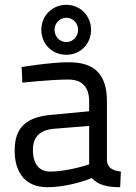

<svg xmlns="http://www.w3.org/2000/svg" viewBox="-20 -769 565 799"><path d="M425 -347C425 -460 373 -510 267 -510C190 -510 70 -490 70 -490L73 -425C73 -425 191 -438 264 -438C319 -438 351 -410 351 -347V-306L193 -291C90 -282 41 -239 41 -143C41 -45 90 10 177 10C272 10 362 -28 362 -28C388 -1 420 10 480 10L483 -55C451 -59 427 -69 425 -101ZM351 -245V-85C351 -85 264 -55 188 -55C143 -55 117 -87 117 -145C117 -196 142 -227 203 -233ZM152 -645C152 -586 197 -541 256 -541C314 -541 359 -586 359 -645C359 -703 314 -749 256 -749C197 -749 152 -703 152 -645ZM207 -645C207 -672 228 -695 256 -695C284 -695 305 -672 305 -645C305 -617 284 -594 256 -594C228 -594 207 -617 207 -645Z"/></svg>

Font: TitilliumText22L
Style: 400 wt
Weight: 400
Designer: Campivisivi
Foundry: Campivisivi
Version: 1.000